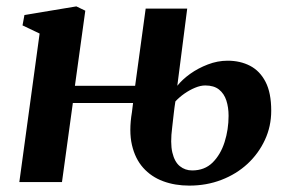

<svg xmlns="http://www.w3.org/2000/svg" viewBox="-20 -570 901 601"><path d="M572.5 11Q527.5 11 490.5 -2.8Q453.5 -16.5 428.2 -44.8Q403 -73 393 -116.2Q383 -159.5 393 -219L396.5 -247.5H208L174 0H40.5L104 -465L50.5 -490.5L56.5 -523L219 -550L247 -536.5L214.5 -301.5H403L436 -543H566L535 -301.5Q550.5 -321 575.2 -338.8Q600 -356.5 630.5 -368.2Q661 -380 692.5 -380Q732 -380 762.8 -364Q793.5 -348 811.2 -313.8Q829 -279.5 829 -223.5Q829 -174.5 809.2 -132Q789.5 -89.5 754.8 -57.2Q720 -25 673.2 -7Q626.5 11 572.5 11ZM581.5 -36.5Q620.5 -36.5 645.5 -61.2Q670.5 -86 683 -125.2Q695.5 -164.5 695.5 -207.5Q695.5 -234 688.5 -255.5Q681.5 -277 665.5 -289.8Q649.5 -302.5 622.5 -302.5Q607.5 -302.5 590.2 -295.2Q573 -288 557 -276.8Q541 -265.5 529 -252.5Q526 -234 523.8 -213.8Q521.5 -193.5 519 -171.5Q512.5 -122 519.5 -92.5Q526.5 -63 543 -49.8Q559.5 -36.5 581.5 -36.5Z"/></svg>

Font: Merriweather 60pt
Style: Bold Italic
Weight: 700
Italic angle: -7.8°
Version: Version 2.101